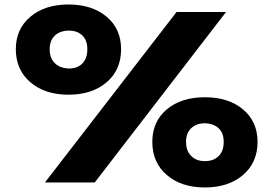

<svg xmlns="http://www.w3.org/2000/svg" viewBox="-20 -805 1207 847"><path d="M178.2 0 758.8 -752H977.1L397.9 0ZM49.8 -587.9Q49.8 -677.2 114 -731.2Q178.2 -785.2 282.2 -785.2Q386.2 -785.2 450.2 -731.4Q514.2 -677.7 514.2 -587.9Q514.2 -496.6 450.2 -441.9Q386.2 -387.2 282.2 -387.2Q178.2 -387.2 114 -442.1Q49.8 -497.1 49.8 -587.9ZM282.2 -502.9Q320.3 -502 342.8 -524.4Q365.2 -546.9 365.2 -586.9Q365.7 -627 342.8 -648.9Q319.8 -670.9 280.8 -669.9Q242.2 -668.5 220.5 -646.5Q198.7 -624.5 199.2 -586.9Q199.2 -548.8 221.7 -526.6Q244.1 -504.4 282.2 -502.9ZM651.9 -179.2Q651.9 -268.6 715.6 -322.3Q779.3 -376 883.8 -376Q988.3 -376 1052.2 -322.3Q1116.2 -268.6 1116.2 -179.2Q1116.2 -87.9 1052 -33Q987.8 22 883.8 22Q779.8 22 715.8 -33Q651.9 -87.9 651.9 -179.2ZM883.8 -94.2Q921.9 -94.2 944.3 -116.2Q966.8 -138.2 966.8 -178.2Q967.3 -217.8 944.6 -239Q921.9 -260.3 882.8 -261.2Q844.2 -260.3 822.3 -238.3Q800.3 -216.3 800.8 -178.2Q800.8 -139.6 823.5 -116.9Q846.2 -94.2 883.8 -94.2Z"/></svg>

Font: Mattone
Style: Bold
Weight: 700
Width: 6
Designer: Nunzio Mazzaferro
Foundry: Collletttivo
Version: Version 2.000;Glyphs 3.2 (3217)